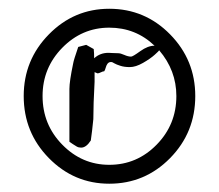

<svg xmlns="http://www.w3.org/2000/svg" viewBox="-20 -455 510 447"><path d="M207 -284.2 200.2 -287.1V-264.6Q197.3 -211.9 197.3 -177.7Q194.3 -147.5 191.4 -127.9Q180.7 -111.3 168.9 -111.3Q163.1 -111.3 158.7 -113.8Q154.3 -116.2 149.4 -119.6Q144.5 -123 141.6 -125V-248Q141.6 -265.6 150.4 -307.6Q151.4 -314.5 162.1 -345.7Q173.8 -348.6 180.7 -350.6Q191.4 -344.7 198.2 -340.8Q199.2 -332 199.2 -319.3Q212.9 -332 232.4 -332Q235.4 -332 242.7 -331.5Q250 -331.1 254.9 -331.1Q260.7 -331.1 269.5 -327.1Q278.3 -323.2 285.2 -323.2Q289.1 -323.2 306.6 -335.9Q324.2 -348.6 339.8 -348.6Q295.9 -390.6 234.4 -390.6Q170.9 -390.6 125 -343.8Q79.1 -296.9 79.1 -231.4Q79.1 -165 125 -118.2Q170.9 -71.3 234.4 -71.3Q298.8 -71.3 344.7 -118.2Q390.6 -165 390.6 -231.4Q390.6 -291 350.6 -337.9Q350.6 -336.9 340.3 -327.6Q330.1 -318.4 313 -308.6Q295.9 -298.8 282.2 -298.8Q269.5 -298.8 260.3 -301.8Q251 -304.7 246.1 -307.6Q241.2 -310.5 240.2 -310.5H236.3Q232.4 -309.6 230 -306.2Q227.5 -302.7 226.1 -297.4Q224.6 -292 222.7 -289.1Q219.7 -289.1 214.8 -286.6Q210 -284.2 207 -284.2ZM234.4 -27.3Q152.3 -27.3 93.8 -86.9Q35.2 -146.5 35.2 -231.4Q35.2 -315.4 93.8 -375Q152.3 -434.6 234.4 -434.6Q317.4 -434.6 376 -375Q434.6 -315.4 434.6 -231.4Q434.6 -146.5 376 -86.9Q317.4 -27.3 234.4 -27.3Z"/></svg>

Font: Shelly2023
Style: Regular
Weight: 400
Version: Version 0.2